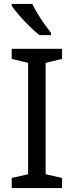

<svg xmlns="http://www.w3.org/2000/svg" viewBox="-20 -964 379 984"><path d="M298 0H40V-52L124 -71V-642L40 -662V-714H298V-662L214 -642V-71L298 -52ZM145 -944Q156 -922 172.5 -894.5Q189 -867 207.5 -841Q226 -815 241 -796V-784H182Q159 -802 130 -830.5Q101 -859 76.5 -887.5Q52 -916 40 -934V-944Z"/></svg>

Font: Noto Sans Rejang
Style: Regular
Weight: 400
Designer: Monotype Design Team
Foundry: Monotype Imaging Inc.
Version: Version 2.001; ttfautohint (v1.8.4.7-5d5b)